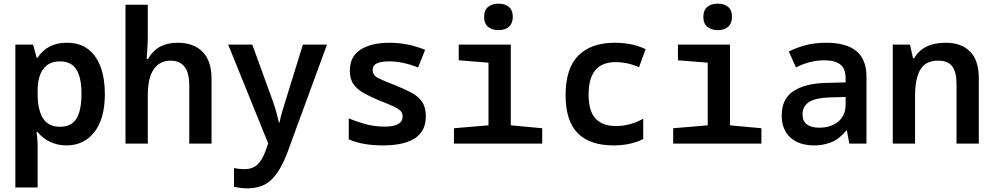

<svg xmlns="http://www.w3.org/2000/svg" viewBox="-20 -786 5440 1051"><path d="M64 240V-542H161L181 -470H186Q238 -552 347 -552Q416 -552 462 -517Q508 -482 531 -418.5Q554 -355 554 -272Q554 -137 497 -63.5Q440 10 344 10Q294 10 253 -10Q212 -30 186 -63H180Q184 -35 185 -15Q186 5 186 16V240ZM309 -92Q370 -92 398 -136Q426 -180 426 -274Q426 -361 398 -405.5Q370 -450 308 -450Q248 -450 217 -408.5Q186 -367 186 -290V-273Q186 -184 215.5 -138Q245 -92 309 -92Z M667 0V-760H789V-582Q789 -555 786.5 -522Q784 -489 783 -463H790Q816 -509 856.5 -530.5Q897 -552 952 -552Q1040 -552 1089 -502.5Q1138 -453 1138 -353V0H1016V-320Q1016 -454 913 -454Q855 -454 822 -407.5Q789 -361 789 -264V0Z M1334 245Q1315 245 1296.5 242.5Q1278 240 1261 237V134Q1289 140 1316 140Q1362 140 1388 116Q1414 92 1432 44L1448 -1L1229 -542H1361L1475 -228Q1484 -203 1492 -174Q1500 -145 1507 -115H1510Q1516 -146 1524.5 -174Q1533 -202 1541 -228L1638 -542H1770L1555 44Q1519 143 1469.5 194Q1420 245 1334 245Z M2075 10Q2025 10 1978.5 2.5Q1932 -5 1889 -23V-138Q1929 -121 1979 -107Q2029 -93 2087 -93Q2184 -93 2184 -149Q2184 -168 2171 -180.5Q2158 -193 2130 -205.5Q2102 -218 2056 -236Q2008 -256 1972 -276Q1936 -296 1915.5 -324.5Q1895 -353 1895 -399Q1895 -478 1954.5 -515Q2014 -552 2112 -552Q2161 -552 2210 -542.5Q2259 -533 2307 -513L2269 -417Q2224 -434 2186 -442Q2148 -450 2109 -450Q2065 -450 2042.5 -439Q2020 -428 2020 -403Q2020 -373 2051 -358Q2082 -343 2144 -319Q2191 -300 2229 -280.5Q2267 -261 2289 -230.5Q2311 -200 2311 -149Q2311 -68 2251 -29Q2191 10 2075 10Z M2709 -621Q2674 -621 2652 -639Q2630 -657 2630 -694Q2630 -730 2651.5 -748Q2673 -766 2709 -766Q2745 -766 2766 -748Q2787 -730 2787 -694Q2787 -659 2766.5 -640Q2746 -621 2709 -621ZM2465 0V-84L2654 -100V-443L2491 -456V-542H2776V-100L2948 -84V0Z M3339 10Q3208 10 3142 -57.5Q3076 -125 3076 -265Q3076 -412 3146 -482Q3216 -552 3345 -552Q3389 -552 3431.5 -544Q3474 -536 3514 -517L3478 -418Q3441 -434 3409.5 -440Q3378 -446 3352 -446Q3275 -446 3238.5 -401.5Q3202 -357 3202 -269Q3202 -177 3240.5 -136.5Q3279 -96 3352 -96Q3388 -96 3425.5 -105.5Q3463 -115 3501 -136V-25Q3463 -6 3422 2Q3381 10 3339 10Z M3909 -621Q3874 -621 3852 -639Q3830 -657 3830 -694Q3830 -730 3851.5 -748Q3873 -766 3909 -766Q3945 -766 3966 -748Q3987 -730 3987 -694Q3987 -659 3966.5 -640Q3946 -621 3909 -621ZM3665 0V-84L3854 -100V-443L3691 -456V-542H3976V-100L4148 -84V0Z M4439 10Q4354 10 4306.5 -33Q4259 -76 4259 -154Q4259 -244 4321.5 -286Q4384 -328 4494 -332L4609 -335V-356Q4609 -411 4579 -433.5Q4549 -456 4493 -456Q4453 -456 4413.5 -446Q4374 -436 4337 -417L4298 -504Q4341 -526 4391.5 -539Q4442 -552 4503 -552Q4612 -552 4667.5 -506.5Q4723 -461 4723 -366V0H4629L4616 -71H4612Q4575 -25 4530.5 -7.5Q4486 10 4439 10ZM4465 -87Q4503 -87 4536 -100.5Q4569 -114 4589 -142.5Q4609 -171 4609 -215V-255L4528 -253Q4446 -251 4409.5 -228Q4373 -205 4373 -161Q4373 -122 4397.5 -104.5Q4422 -87 4465 -87Z M4867 0V-542H4961L4978 -467H4984Q5033 -552 5156 -552Q5243 -552 5290.5 -503.5Q5338 -455 5338 -358V0H5216V-326Q5216 -393 5192 -423.5Q5168 -454 5116 -454Q5045 -454 5017 -403.5Q4989 -353 4989 -262V0Z"/></svg>

Font: Noto Sans Mono SemiBold
Style: Regular
Weight: 600
Designer: Monotype Design Team
Foundry: Monotype Imaging Inc.
Version: Version 2.014; ttfautohint (v1.8.4.7-5d5b)